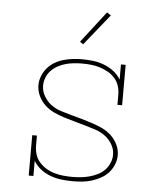

<svg xmlns="http://www.w3.org/2000/svg" viewBox="-54 -802 708 857"><g transform="rotate(5 300.0 -374.0)"><path d="M303 8Q277 8 252.5 5Q228 2 204.5 -6.5Q181 -15 160.5 -30.5Q140 -46 127 -68V0H106V-181H127V-136Q127 -116 133 -96.5Q139 -77 152.5 -62Q166 -47 183.5 -36.5Q201 -26 220.5 -20.5Q240 -15 260 -13Q280 -11 300 -11Q300 -11 300 -11Q300 -11 300 -11Q320 -11 339 -13Q358 -15 376.5 -20Q395 -25 412.5 -33.5Q430 -42 443.5 -55.5Q457 -69 465 -87.5Q473 -106 473 -125Q473 -150 460 -172Q447 -194 427 -208.5Q407 -223 383.5 -230.5Q360 -238 336 -245Q312 -252 288 -258.5Q264 -265 240.5 -272.5Q217 -280 194.5 -290.5Q172 -301 154 -318Q136 -335 125 -358Q114 -381 114 -406Q114 -427 122 -447Q130 -467 143.5 -483Q157 -499 175.5 -510Q194 -521 214.5 -527Q235 -533 256 -535.5Q277 -538 298 -538Q323 -538 348 -535Q373 -532 396.5 -523Q420 -514 440 -499Q460 -484 473 -462V-530H494V-349H473V-394Q473 -414 467 -433.5Q461 -453 447.5 -468Q434 -483 416.5 -493Q399 -503 379.5 -509Q360 -515 340 -517Q320 -519 300 -519Q281 -519 262.5 -517Q244 -515 226 -510Q208 -505 191.5 -496Q175 -487 162 -473.5Q149 -460 142 -442Q135 -424 135 -405Q135 -381 148 -358.5Q161 -336 181 -321.5Q201 -307 224.5 -299.5Q248 -292 272 -285.5Q296 -279 319.5 -272.5Q343 -266 367 -258Q391 -250 413.5 -239.5Q436 -229 454 -212Q472 -195 483 -172.5Q494 -150 494 -125Q494 -103 485.5 -82.5Q477 -62 462.5 -46Q448 -30 428.5 -19.5Q409 -9 388.5 -2.5Q368 4 346 6Q324 8 303 8ZM297 -605 282 -615 391 -756 409 -744Z"/></g></svg>

Font: Iosevka Curly Slab ThEx
Style: Regular
Weight: 100
Width: 7
Monospace: yes
Designer: Belleve Invis
Foundry: Belleve Invis
Version: Version 11.1.0; ttfautohint (v1.8.3)